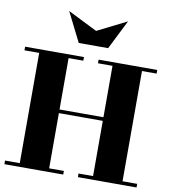

<svg xmlns="http://www.w3.org/2000/svg" viewBox="-90 -913 873 990"><g transform="rotate(10 346.0 -418.0)"><path d="M0 0V-19H77.1V-596.2H0V-615.2H308.1V-596.2H231V-327.1H460.9V-596.2H384.8V-615.2H691.9V-596.2H615.2V-19H691.9V0H384.8V-19H460.9V-308.1H231V-19H308.1V0ZM191.9 -835.9 346.2 -758.8 500 -835.9 422.9 -682.1H269Z"/></g></svg>

Font: Hjet
Style: Regular
Weight: 400
Designer: T. Christopher White
Version: Version 1.2